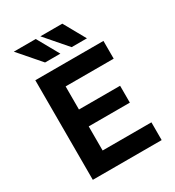

<svg xmlns="http://www.w3.org/2000/svg" viewBox="-211 -1027 1052 1152"><g transform="rotate(-30 315.0 -451.5)"><path d="M90 0V-690H562V-567H229V-407H514V-290H229V-123H567V0ZM64 -903H216L300 -753H194ZM248 -903H400L484 -753H378Z"/></g></svg>

Font: Radio Canada SemiBold
Style: Regular
Weight: 600
Designer: Charles Daoud, Etienne Aubert Bonn, Alexandre Saumier Demers, Jacques Le Bailly
Foundry: Radio-Canada
Version: Version 2.104; ttfautohint (v1.8.4.7-5d5b);gftools[0.9.28.de